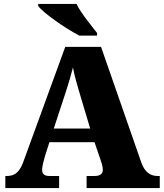

<svg xmlns="http://www.w3.org/2000/svg" viewBox="-20 -951 828 971"><path d="M381 -771H471V-784C442 -822 388 -886 367 -931H173V-921C198 -886 311 -807 381 -771ZM7 0H279V-61H230C202 -61 193 -73 193 -93C193 -112 203 -144 207 -160L230 -232H458L489 -141C492 -133 500 -111 500 -92C500 -67 479 -61 458 -61H418V0H788V-61H777C740 -61 712 -81 695 -128L491 -714H310L97 -130C76 -73 48 -61 14 -61H7ZM252 -301 315 -493C326 -527 338 -567 349 -610C357 -566 369 -527 379 -492L436 -301Z"/></svg>

Font: Noto Serif Georgian Black
Style: Regular
Weight: 900
Designer: Monotype Design Team, Akaki Razmadze
Foundry: Google LLC
Version: Version 2.003